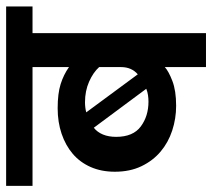

<svg xmlns="http://www.w3.org/2000/svg" viewBox="-62 -624 676 611"><g transform="rotate(-90 275.5 -318.0)"><path d="M237 -472Q284 -472 314 -462.5Q344 -453 368 -436V-552H-10V-636H561V-552H476V0H368V-131Q355 -119 324 -107Q293 -95 245 -95Q204 -95 166 -107.5Q128 -120 99 -144.5Q70 -169 52.5 -205.5Q35 -242 35 -290Q35 -333 50 -367Q65 -401 92 -424Q119 -447 156 -459.5Q193 -472 237 -472ZM146 -286Q146 -232 179 -207.5Q212 -183 258 -183Q268 -183 278.5 -184.5Q289 -186 299 -190L175 -357Q161 -346 153.5 -328Q146 -310 146 -286ZM368 -340Q351 -359 321.5 -372Q292 -385 256 -385Q248 -385 239.5 -384Q231 -383 224 -381L345 -217Q368 -237 368 -270Z"/></g></svg>

Font: Ek Mukta SemiBold
Style: Regular
Weight: 600
Designer: Girish Dalvi and Yashodeep Gholap
Foundry: Ek Type
Version: Version 2.538;PS 1.002;hotconv 16.6.51;makeotf.lib2.5.65220;